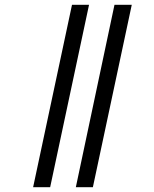

<svg xmlns="http://www.w3.org/2000/svg" viewBox="-20 -780 640 800"><path d="M296 0 457 -760H529L367 0ZM118 0 280 -760H351L189 0Z"/></svg>

Font: Noto Serif ExtraCondensed SemiBold
Style: Italic
Weight: 600
Width: 2
Italic angle: -12°
Designer: Monotype Design Team
Foundry: Monotype Imaging Inc.
Version: Version 2.013